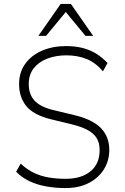

<svg xmlns="http://www.w3.org/2000/svg" viewBox="-20 -947 637 975"><path d="M313 8Q261 8 214 -0.5Q167 -9 128.5 -27.5Q90 -46 62 -75L85 -116Q117 -86 153 -69Q189 -52 229 -45.5Q269 -39 314 -39Q393 -39 439.5 -77Q486 -115 486 -185Q486 -222 470.5 -246.5Q455 -271 423.5 -287.5Q392 -304 343 -316L236 -342Q149 -364 113 -409Q77 -454 77 -520Q77 -580 108 -623Q139 -666 193 -689.5Q247 -713 316 -713Q361 -713 399 -703.5Q437 -694 468.5 -674.5Q500 -655 526 -627L503 -585Q464 -630 418.5 -648Q373 -666 317 -666Q264 -666 220.5 -649.5Q177 -633 151.5 -600.5Q126 -568 126 -520Q126 -469 154.5 -437Q183 -405 247 -389L355 -363Q449 -341 492 -297Q535 -253 535 -186Q535 -130 507 -86Q479 -42 429.5 -17Q380 8 313 8ZM175 -765 288 -927H340L453 -765H414L314 -886L214 -765Z"/></svg>

Font: Nunito Sans 7pt SemiCondensed ExtraLight
Style: Regular
Weight: 250
Width: 4
Designer: Vernon Adams
Foundry: Vernon Adams
Version: Version 3.101;gftools[0.9.27]